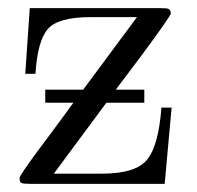

<svg xmlns="http://www.w3.org/2000/svg" viewBox="-20 -451 483 471"><path d="M28 -15Q28 -20 72 -80Q79 -89 96 -112Q134 -163 160 -199H91V-231H184L316 -409H202Q123 -409 97.5 -380Q72 -351 67 -270H42L53 -431H373Q384 -431 388.5 -430.5Q393 -430 396 -427Q399 -424 399 -418Q399 -412 328 -316Q290 -266 264 -231H334V-199H241L112 -25H230Q313 -25 341 -59.5Q369 -94 376 -187H401L384 0H54Q38 0 33 -2Q28 -4 28 -14Z"/></svg>

Font: CMU Serif
Style: Roman
Weight: 500
Version: Version 0.7.0